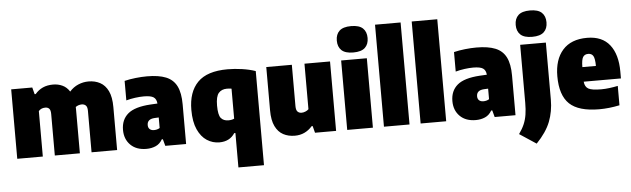

<svg xmlns="http://www.w3.org/2000/svg" viewBox="-58 -1046 4979 1515"><g transform="rotate(-5 2431.0 -288.0)"><path d="M44 0V-550H211L225 -496H233.5Q259.5 -527 294.5 -543Q329.5 -559 376 -559Q416 -559 450 -543.2Q484 -527.5 506.5 -492Q536 -525.5 575.2 -542.2Q614.5 -559 657 -559Q708 -559 748.2 -537.5Q788.5 -516 811.8 -468Q835 -420 835 -340V0H632.5V-328.5Q632.5 -359.5 620 -371.2Q607.5 -383 588 -383Q560.5 -382.5 539.5 -367Q540 -358.5 540 -350V0H341.5V-328.5Q341.5 -359.5 330.2 -371.2Q319 -383 299.5 -383Q265.5 -383 246.5 -360V0Z M1066.5 11Q987 11 941 -34.8Q895 -80.5 895 -154Q895 -235 949.2 -281.2Q1003.5 -327.5 1128 -335L1184 -338Q1181 -373.5 1158.8 -388.5Q1136.5 -403.5 1081 -403.5Q1050 -403.5 1012.8 -398.5Q975.5 -393.5 941.5 -384V-538.5Q982.5 -548.5 1030.5 -553.8Q1078.5 -559 1120.5 -559Q1212.5 -559 1270 -535.8Q1327.5 -512.5 1354.5 -459Q1381.5 -405.5 1381.5 -314V0H1216.5L1202 -53.5H1193.5Q1173.5 -18 1140.2 -3.5Q1107 11 1066.5 11ZM1092.5 -175Q1092.5 -154 1105 -142.8Q1117.5 -131.5 1139 -131.5Q1149.5 -131.5 1161.5 -134.2Q1173.5 -137 1184.5 -144V-227.5L1151.5 -226Q1092.5 -222.5 1092.5 -175Z M1776.5 220V-52.5H1767Q1727 10 1644.5 10Q1591.5 10 1546.2 -19.2Q1501 -48.5 1473.5 -109.2Q1446 -170 1446 -264Q1446 -406 1521 -482.5Q1596 -559 1758.5 -559Q1813.5 -559 1872.5 -550.5Q1931.5 -542 1979 -525.5V220ZM1730.5 -157Q1756.5 -157 1776.5 -166V-404Q1768.5 -405 1759.2 -406Q1750 -407 1740.5 -407Q1698 -407 1674.5 -380Q1651 -353 1651 -281Q1651 -206 1671.5 -181.5Q1692 -157 1730.5 -157Z M2242 9.5Q2191 9.5 2151 -11.8Q2111 -33 2087.8 -80.5Q2064.5 -128 2064.5 -206.5V-550H2267V-223Q2267 -191 2279.2 -178.8Q2291.5 -166.5 2311 -166.5Q2325.5 -166.5 2341.2 -172.8Q2357 -179 2367 -189.5V-550H2569.5V0H2402.5L2388.5 -54H2380.5Q2324.5 10 2242 9.5Z M2657.5 0V-550H2861V0ZM2759 -604.5Q2695.5 -604.5 2666.2 -632Q2637 -659.5 2637 -709Q2637 -758.5 2666.2 -786Q2695.5 -813.5 2759 -813.5Q2822.5 -813.5 2851.8 -786Q2881 -758.5 2881 -709Q2881 -659.5 2851.8 -632Q2822.5 -604.5 2759 -604.5Z M2948.5 0V-808H3151V0Z M3239 0V-808H3441.5V0Z M3675.5 11Q3596 11 3550 -34.8Q3504 -80.5 3504 -154Q3504 -235 3558.2 -281.2Q3612.5 -327.5 3737 -335L3793 -338Q3790 -373.5 3767.8 -388.5Q3745.5 -403.5 3690 -403.5Q3659 -403.5 3621.8 -398.5Q3584.5 -393.5 3550.5 -384V-538.5Q3591.5 -548.5 3639.5 -553.8Q3687.5 -559 3729.5 -559Q3821.5 -559 3879 -535.8Q3936.5 -512.5 3963.5 -459Q3990.5 -405.5 3990.5 -314V0H3825.5L3811 -53.5H3802.5Q3782.5 -18 3749.2 -3.5Q3716 11 3675.5 11ZM3701.5 -175Q3701.5 -154 3714 -142.8Q3726.5 -131.5 3748 -131.5Q3758.5 -131.5 3770.5 -134.2Q3782.5 -137 3793.5 -144V-227.5L3760.5 -226Q3701.5 -222.5 3701.5 -175Z M4137.5 238 4005.5 151Q4032.5 113.5 4047.8 77.8Q4063 42 4069.2 1.8Q4075.5 -38.5 4075.5 -90V-550H4279V-98Q4279 -4.5 4247.8 75.8Q4216.5 156 4137.5 238ZM4176 -604.5Q4112.5 -604.5 4083.2 -632Q4054 -659.5 4054 -709Q4054 -758.5 4083.2 -786Q4112.5 -813.5 4176 -813.5Q4239.5 -813.5 4268.8 -786Q4298 -758.5 4298 -709Q4298 -659.5 4268.8 -632Q4239.5 -604.5 4176 -604.5Z M4654 11Q4490.5 11 4418.2 -57.5Q4346 -126 4346 -277Q4346 -409 4412.2 -484Q4478.5 -559 4605.5 -559Q4724.5 -559 4784.5 -483Q4844.5 -407 4844.5 -270.5V-216.5H4549.5Q4553.5 -175.5 4580.8 -160Q4608 -144.5 4682 -144.5Q4713.5 -144.5 4747.5 -148.8Q4781.5 -153 4814.5 -160V-6.5Q4731 11 4654 11ZM4603.5 -432Q4575.5 -432 4562.5 -411.5Q4549.5 -391 4549 -332H4656.5Q4656 -391 4643.5 -411.5Q4631 -432 4603.5 -432Z"/></g></svg>

Font: Encode Sans Semi Condensed Black
Style: Regular
Weight: 900
Width: 4
Designer: Multiple Designers
Foundry: Impallari Type
Version: Version 3.000; ttfautohint (v1.8.3) -l 8 -r 50 -G 200 -x 14 